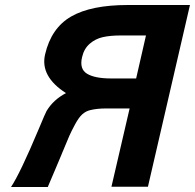

<svg xmlns="http://www.w3.org/2000/svg" viewBox="-20 -743 775 763"><path d="M421.9 -431.2H521L560.1 -602.1H460.9Q418.5 -602.1 388.9 -595.5Q359.4 -588.9 336.7 -569.3Q314 -549.8 306.2 -516.1Q294.9 -468.8 325.9 -450Q356.9 -431.2 421.9 -431.2ZM23.9 0Q60.5 -55.2 133.8 -230Q161.1 -295.4 165 -301.8Q191.9 -346.7 242.2 -373Q138.7 -439.5 159.2 -526.9Q183.6 -631.8 262.9 -677.5Q342.3 -723.1 487.8 -723.1H734.9L567.9 -1H422.9L495.1 -312H400.9Q364.7 -312 337.9 -305.2Q321.3 -301.3 307.4 -289.1Q293.5 -276.9 278.3 -248.8Q263.2 -220.7 255.6 -203.4Q248 -186 229.5 -141.1Q227.5 -136.7 226.6 -134.3Q225.6 -131.8 224.1 -127.9Q222.7 -124 221.2 -121.1Q218.8 -115.2 199 -68.4Q179.2 -21.5 169.9 0Z"/></svg>

Font: Perun
Style: Bold Italic
Weight: 700
Italic angle: -12°
Foundry: Copyright (c) Stefan Peev, Context Ltd, 2016
Version: Version 001.000